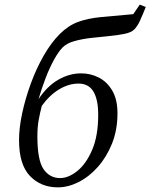

<svg xmlns="http://www.w3.org/2000/svg" viewBox="-20 -794 648 827"><path d="M229 13Q156 13 109 -36Q62 -85 62 -191Q62 -243 75.5 -306Q89 -369 112.5 -433.5Q136 -498 168 -554Q200 -610 237 -647Q274 -684 316 -699.5Q358 -715 415.5 -720.5Q473 -726 554 -733L582 -774L608 -764Q594 -729 582.5 -704Q571 -679 557 -666Q545 -654 515.5 -648Q486 -642 448.5 -638.5Q411 -635 372 -630.5Q333 -626 300.5 -617Q268 -608 250 -590Q232 -572 212.5 -536.5Q193 -501 176 -456.5Q159 -412 146 -367Q183 -423 231 -450.5Q279 -478 329 -478Q371 -478 406.5 -459.5Q442 -441 464 -403Q486 -365 486 -306Q486 -234 462.5 -175.5Q439 -117 401 -74.5Q363 -32 318 -9.5Q273 13 229 13ZM239 -27Q275 -27 313 -57.5Q351 -88 377 -148.5Q403 -209 403 -300Q403 -365 382.5 -399.5Q362 -434 318 -434Q276 -434 234.5 -409Q193 -384 160 -338Q152 -307 146.5 -276.5Q141 -246 141 -207Q141 -104 167.5 -65.5Q194 -27 239 -27Z"/></svg>

Font: Source Serif Pro
Style: Italic
Weight: 400
Italic angle: -12°
Designer: Frank Grießhammer
Foundry: Adobe Systems Incorporated
Version: Version 3.001;hotconv 1.0.111;makeotfexe 2.5.65597